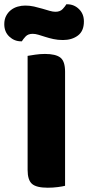

<svg xmlns="http://www.w3.org/2000/svg" viewBox="-64 -869 412 897"><path d="M159 8Q106 8 85.5 -10Q65 -28 65 -75V-608Q77 -610 100 -613.5Q123 -617 146 -617Q196 -617 218 -600Q240 -583 240 -534V-1Q229 2 206 5Q183 8 159 8ZM54 -843Q75 -843 95 -838.5Q115 -834 133.5 -828.5Q152 -823 167.5 -818.5Q183 -814 195 -814Q217 -814 229 -827Q241 -840 246 -849H250Q282 -849 305 -826.5Q328 -804 328 -769Q328 -724 300 -703Q272 -682 230 -682Q206 -682 185.5 -686.5Q165 -691 148 -696.5Q131 -702 116 -706.5Q101 -711 89 -711Q67 -711 55.5 -698.5Q44 -686 38 -676H34Q3 -676 -20.5 -698Q-44 -720 -44 -756Q-44 -778 -35.5 -794.5Q-27 -811 -13 -822Q1 -833 18.5 -838Q36 -843 54 -843Z"/></svg>

Font: Baloo Bhai 2 ExtraBold
Style: Regular
Weight: 800
Designer: Supriya Tembe, Noopur Datye and Ek Type
Foundry: Ek Type
Version: Version 1.640;PS 1.000;hotconv 16.6.51;makeotf.lib2.5.65220;